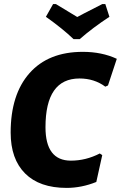

<svg xmlns="http://www.w3.org/2000/svg" viewBox="-20 -907 590 937"><path d="M494 -887 514 -825Q433 -772 369 -716H339Q286 -767 204 -825L239 -887H253Q336 -837 357 -824Q367 -830 479 -887ZM384 -654Q477 -654 550 -620L507 -490L494 -484Q440 -524 368 -524Q202 -524 202 -286Q202 -123 326 -123Q399 -123 467 -158L479 -150L450 -19Q378 10 305 10Q173 10 102.5 -60.5Q32 -131 32 -260Q32 -446 124 -550Q216 -654 384 -654Z"/></svg>

Font: Alegreya Sans SC ExtraBold
Style: Italic
Weight: 800
Italic angle: -7°
Designer: Juan Pablo del Peral
Foundry: Huerta Tipografica
Version: Version 2.007